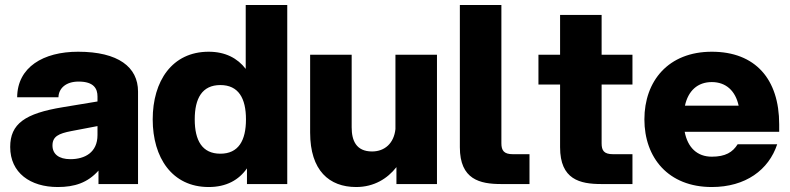

<svg xmlns="http://www.w3.org/2000/svg" viewBox="-20 -740 3178 772"><path d="M376 0H535V-372C535 -470 456 -532 294 -532C154 -532 50 -470 49 -349H215C216 -384 244 -412 296 -412C358 -412 372 -383 372 -352V-332L233 -309C80 -284 21 -242 21 -149C21 -45 102 12 212 12C280 12 332 -5 376 -54ZM191 -155C191 -191 215 -203 267 -213L372 -233V-197C372 -127 321 -100 263 -100C216 -100 191 -121 191 -155Z M1135 0V-720H968V-463C935 -506 886 -532 819 -532C672 -532 594 -414 594 -260C594 -106 672 12 819 12C890 12 940 -16 973 -63V0ZM763 -260C763 -345 793 -398 866 -398C939 -398 969 -345 969 -260C969 -175 939 -122 866 -122C793 -122 763 -175 763 -260Z M1394 -228V-520H1227V-207C1227 -54 1304 12 1412 12C1484 12 1538 -22 1574 -68V0H1737V-520H1570V-221C1564 -164 1527 -131 1476 -131C1412 -131 1394 -175 1394 -228Z M1829 -720V-148C1829 -18 1910 0 1995 0H2109V-120H2042C2006 -120 1996 -135 1996 -164V-720Z M2232 -680V-520H2145V-400H2232V-148C2232 -18 2312 0 2398 0H2523V-120H2445C2408 -120 2399 -135 2399 -164V-400H2523V-520H2399V-680Z M2842 12C2978 12 3071 -57 3105 -160H2946C2926 -128 2897 -110 2842 -110C2783 -110 2745 -147 2733 -210H3113V-240C3113 -422 3017 -532 2842 -532C2667 -532 2571 -414 2571 -260C2571 -106 2667 12 2842 12ZM2734 -315C2747 -375 2785 -410 2842 -410C2899 -410 2937 -375 2950 -315Z"/></svg>

Font: Aspekta 800
Style: Regular
Weight: 800
Designer: Ivo Dolenc
Version: Version 2.000